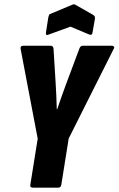

<svg xmlns="http://www.w3.org/2000/svg" viewBox="-20 -866 547 886"><path d="M132 0Q117 0 120 -14L154 -226L75 -641Q73 -655 88 -655H213Q226 -655 227 -641L237 -479Q239 -450 240 -420.5Q241 -391 242 -362H244Q254 -391 264 -420Q274 -449 285 -478L346 -641Q351 -655 361 -655H496Q502 -655 505.5 -651.5Q509 -648 505 -641L297 -227L263 -14Q261 0 249 0ZM206 -707Q190 -699 192 -716L203 -786Q205 -793 206.5 -797Q208 -801 213 -802L313 -844Q321 -848 328 -844L407 -799Q414 -795 416.5 -791Q419 -787 418 -779L407 -716Q405 -701 391 -707L305 -743Z"/></svg>

Font: Sofia Sans Extra Condensed Black
Style: Italic
Weight: 900
Italic angle: -9°
Version: Version 4.100